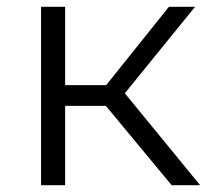

<svg xmlns="http://www.w3.org/2000/svg" viewBox="-20 -546 621 566"><path d="M292 -234H172V0H101V-526H172V-295H293L478 -526H555L348 -271L570 0H486Z"/></svg>

Font: CMG Sans
Style: Regular
Weight: 400
Designer: Julieta Ulanovsky
Foundry: Julieta Ulanovsky
Version: Version 7.200